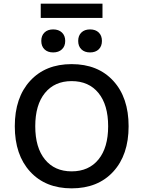

<svg xmlns="http://www.w3.org/2000/svg" viewBox="-20 -1021 785 1051"><path d="M541 -1001V-923H203V-1001ZM223.5 -843Q241 -860 271 -860Q301 -860 319 -843Q337 -826 337 -797Q337 -768 319 -751Q301 -734 271 -734Q241 -734 223.5 -751Q206 -768 206 -797Q206 -826 223.5 -843ZM425.5 -843Q443 -860 473 -860Q503 -860 520.5 -843Q538 -826 538 -797Q538 -768 520.5 -751Q503 -734 473 -734Q443 -734 425.5 -751Q408 -768 408 -797Q408 -826 425.5 -843ZM372 -670Q516 -670 600 -578.5Q684 -487 684 -330Q684 -173 600 -81.5Q516 10 372 10Q229 10 145 -81.5Q61 -173 61 -330Q61 -487 145 -578.5Q229 -670 372 -670ZM372 -577Q279 -577 226 -512Q173 -447 173 -330Q173 -213 226 -148Q279 -83 372 -83Q466 -83 519 -148Q572 -213 572 -330Q572 -447 519 -512Q466 -577 372 -577Z"/></svg>

Font: Elaine Sans Medium
Style: Regular
Weight: 500
Designer: Wei Huang
Foundry: Wei Huang
Version: Version 2.001;December 24, 2019;FontCreator 12.0.0.2547 64-b